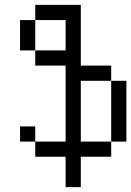

<svg xmlns="http://www.w3.org/2000/svg" viewBox="-20 -645 540 790"><path d="M250 0Q250 0 250 125H312.5Q312.5 125 312.5 0H437.5V-62.5H312.5Q312.5 -62.5 312.5 -312.5H437.5Q437.5 -312.5 437.5 -62.5H500Q500 -62.5 500 -312.5H437.5V-375H312.5Q312.5 -375 312.5 -625H125V-562.5H62.5Q62.5 -562.5 62.5 -437.5H125V-375H250V-62.5H125V0ZM125 -62.5V-125H62.5V-62.5ZM125 -437.5Q125 -437.5 125 -562.5H250Q250 -562.5 250 -437.5Z"/></svg>

Font: CalcUnifontExMono
Style: Regular
Weight: 500
Version: Version 15.0.06